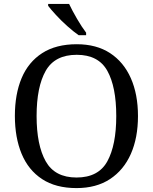

<svg xmlns="http://www.w3.org/2000/svg" viewBox="-20 -951 782 981"><path d="M371 10Q265 10 195 -36Q125 -82 90.5 -165Q56 -248 56 -359Q56 -470 90.5 -552Q125 -634 195.5 -679.5Q266 -725 372 -725Q473 -725 542.5 -679.5Q612 -634 648.5 -551.5Q685 -469 685 -358Q685 -247 648.5 -164.5Q612 -82 542 -36Q472 10 371 10ZM371 -44Q483 -44 528.5 -127Q574 -210 574 -358Q574 -507 528.5 -589Q483 -671 372 -671Q260 -671 213.5 -589Q167 -507 167 -358Q167 -210 213.5 -127Q260 -44 371 -44ZM382 -771Q356 -789 324 -817.5Q292 -846 265.5 -875Q239 -904 226 -921V-931H333Q349 -897 373.5 -855Q398 -813 420 -784V-771Z"/></svg>

Font: Noto Serif Old Uyghur
Style: Regular
Weight: 400
Designer: Lewis McGuffie
Foundry: Google LLC
Version: Version 1.003; ttfautohint (v1.8.4.7-5d5b)